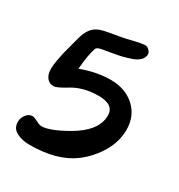

<svg xmlns="http://www.w3.org/2000/svg" viewBox="-146 -744 738 792"><g transform="rotate(30 222.5 -347.5)"><path d="M318 -645Q327 -645 336.5 -636Q346 -627 346 -618Q346 -602 334 -589.5Q322 -577 299 -569Q276 -561 257 -556.5Q238 -552 208 -547Q178 -542 167 -540Q165 -539 160.5 -538Q156 -537 154 -536Q152 -535 149 -532.5Q146 -530 145 -527Q133 -494 127 -423Q200 -450 266 -450Q336 -450 380.5 -409.5Q425 -369 425 -303Q425 -248 395 -196.5Q365 -145 317 -108Q240 -50 109 -50Q75 -50 47.5 -63.5Q20 -77 20 -109Q20 -127 32 -143Q44 -159 62 -159Q70 -159 87 -150Q104 -141 113 -141Q152 -141 232 -187Q329 -244 329 -316Q329 -368 255 -368Q180 -368 124 -331Q87 -309 74 -309Q53 -309 41 -324.5Q29 -340 29 -365Q29 -383 33 -406Q37 -429 41 -446Q45 -463 52.5 -490Q60 -517 63 -529Q76 -581 108 -599Q123 -607 141.5 -611Q160 -615 184 -619Q208 -623 219 -625Q231 -627 265 -635.5Q299 -644 318 -645Z"/></g></svg>

Font: Because We Mentor
Style: Regular
Weight: 400
Designer: Liz Wetzel, Aaron Williamson, Russ McMullin
Foundry: Red Hat
Version: Version 1.000